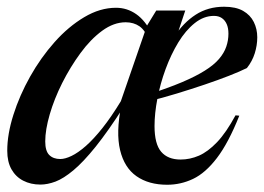

<svg xmlns="http://www.w3.org/2000/svg" viewBox="-20 -524 765 556"><path d="M492 -420 484.5 -417.5Q511 -458.5 546.8 -481.5Q582.5 -504.5 629 -504.5Q663 -504.5 684 -492.5Q705 -480.5 715 -460.2Q725 -440 725 -416Q725 -393 717.8 -369.8Q710.5 -346.5 695 -327Q675 -317 643 -304.5Q611 -292 572.5 -279Q534 -266 492.2 -253.2Q450.5 -240.5 410 -230.5L412.5 -251.5Q468 -269.5 507.5 -286.2Q547 -303 573.2 -319.5Q599.5 -336 614.2 -353.2Q629 -370.5 635.2 -388.8Q641.5 -407 641.5 -426.5Q641.5 -443 636.5 -454.2Q631.5 -465.5 622.2 -471.8Q613 -478 599.5 -478Q570 -478 543.8 -457Q517.5 -436 496.2 -401Q475 -366 459.5 -323.8Q444 -281.5 435.8 -238.5Q427.5 -195.5 427.5 -159Q427.5 -107 446.8 -84.5Q466 -62 503 -62Q530 -62 556 -73.2Q582 -84.5 608.5 -112.2Q635 -140 662 -190L673 -189Q641.5 -110 608.2 -66.5Q575 -23 539.2 -6Q503.5 11 464 11Q410.5 11 375.2 -13.8Q340 -38.5 327.8 -89.2Q315.5 -140 331 -217.5L338.5 -215Q293 -144 257 -99.2Q221 -54.5 192.5 -30.8Q164 -7 140.8 1.8Q117.5 10.5 97 10.5Q69 10.5 47.2 -0.8Q25.5 -12 13.2 -33.8Q1 -55.5 1 -87.5Q1 -135.5 18.8 -191.5Q36.5 -247.5 67.2 -302.2Q98 -357 138 -402Q178 -447 223.8 -474.2Q269.5 -501.5 316 -501.5Q348 -501.5 374.5 -483Q401 -464.5 420 -426L412 -406Q401 -436 384 -447.8Q367 -459.5 344 -459.5Q309.5 -459.5 276 -435Q242.5 -410.5 213 -370.2Q183.5 -330 160.2 -283.8Q137 -237.5 124 -192.8Q111 -148 111 -114.5Q111 -86.5 122.8 -75Q134.5 -63.5 154.5 -63.5Q168.5 -63.5 187.2 -72.5Q206 -81.5 228.5 -101.2Q251 -121 276.5 -153Q302 -185 330 -231L405.5 -449.5L432.5 -493.5H516.5Z"/></svg>

Font: Newsreader 60pt Medium
Style: Italic
Weight: 500
Italic angle: -17°
Designer: Hugues Gentile
Foundry: Production Type
Version: Version 1.003